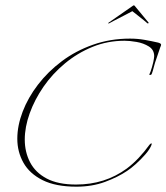

<svg xmlns="http://www.w3.org/2000/svg" viewBox="-20 -689 625 721"><path d="M267 12Q189 12 140 -12.5Q91 -37 68 -78Q45 -119 45 -168Q45 -217 65 -269.5Q85 -322 122.5 -371Q160 -420 212 -459Q264 -498 329 -521Q394 -544 468 -544Q496 -544 522 -539.5Q548 -535 574 -529Q585 -526 585 -521Q585 -519 584 -516.5Q583 -514 582 -512Q577 -497 572 -482.5Q567 -468 562 -453Q558 -437 554 -424Q550 -411 549 -410Q548 -408 544 -407.5Q540 -407 541 -410Q545 -417 551 -438Q557 -459 558 -469Q558 -471 558.5 -473.5Q559 -476 559 -478Q559 -502 539 -514.5Q519 -527 493 -531.5Q467 -536 448 -536Q384 -536 327.5 -513Q271 -490 224 -451Q177 -412 143.5 -363.5Q110 -315 91.5 -263.5Q73 -212 73 -165Q73 -118 93 -79.5Q113 -41 155.5 -18.5Q198 4 266 4Q374 4 456 -56Q480 -74 501.5 -97Q523 -120 541 -145Q545 -150 548 -150.5Q551 -151 549 -145Q543 -129 526 -109.5Q509 -90 490 -73Q471 -56 457 -47Q423 -24 374.5 -6Q326 12 267 12ZM391 -602Q387 -600 386.5 -601.5Q386 -603 388 -604L480 -668Q483 -670 485 -668L538 -604Q539 -603 537 -601.5Q535 -600 533 -602Q530 -605 520 -613Q510 -621 498 -630.5Q486 -640 477 -647Q464 -640 445.5 -630.5Q427 -621 411.5 -613Q396 -605 391 -602Z"/></svg>

Font: Explora
Style: Regular
Weight: 400
Designer: Robert E. Leuschke
Foundry: Robert E. Leuschke
Version: Version 1.010